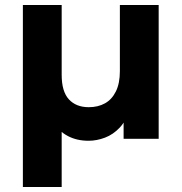

<svg xmlns="http://www.w3.org/2000/svg" viewBox="-20 -558 730 772"><path d="M72 194V-538H228V-257Q228 -190 257 -158.5Q286 -127 337 -127Q374 -127 402 -142.5Q430 -158 446 -190.5Q462 -223 462 -272V-538H618V0H477V-146L500 -120Q488 -73 461.5 -45Q435 -17 402 -4.5Q369 8 336 8Q289 8 253 -11Q217 -30 195 -65L228 -114V194Z"/></svg>

Font: Montserrat Thin
Style: Bold
Weight: 700
Version: Version 9.000